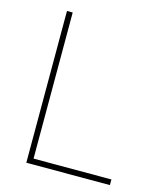

<svg xmlns="http://www.w3.org/2000/svg" viewBox="-108 -790 731 869"><g transform="rotate(15 258.0 -355.5)"><path d="M489.3 0H107.4V-26.4H489.3ZM124.5 0H97.7V-710.9H124.5Z"/></g></svg>

Font: Heebo Thin
Style: Regular
Weight: 250
Designer: Oded Ezer
Foundry: Ezer Type House
Version: Version 3.100